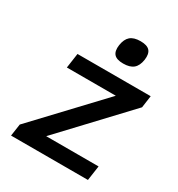

<svg xmlns="http://www.w3.org/2000/svg" viewBox="-169 -814 855 924"><g transform="rotate(30 258.5 -352.5)"><path d="M177.7 -82H468.8L457 0H29.8L39.6 -66.9L370.6 -418H98.6L110.4 -500H517.1L507.8 -433.1ZM343.3 -705.1Q379.9 -705.1 394.5 -688.7Q409.2 -672.4 404.3 -637.2Q398.9 -602.1 379.6 -585.9Q360.4 -569.8 323.2 -569.8Q286.6 -569.8 272.2 -586.2Q257.8 -602.5 262.7 -637.2Q268.1 -672.4 287.1 -688.7Q306.2 -705.1 343.3 -705.1Z"/></g></svg>

Font: Fivo Sans Med
Style: Regular
Weight: 450
Designer: Alexander Slobzheninov
Foundry: Alexander Slobzheninov
Version: 1.0